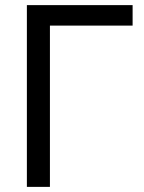

<svg xmlns="http://www.w3.org/2000/svg" viewBox="-20 -730 563 750"><path d="M85 0V-710H498V-630H175V0Z"/></svg>

Font: Raleway Medium
Style: Regular
Weight: 500
Designer: Matt McInerney, Pablo Impallari, Rodrigo Fuenzalida
Foundry: Matt McInerney, Pablo Impallari, Rodrigo Fuenzalida
Version: Version 4.026